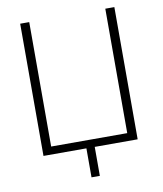

<svg xmlns="http://www.w3.org/2000/svg" viewBox="-95 -807 886 1044"><g transform="rotate(-10 348.0 -285.0)"><path d="M558 -730H608V0H371V160H325V0H88V-730H138V-43H558Z"/></g></svg>

Font: M PLUS 1p Light
Style: Regular
Weight: 300
Version: Version 1.061